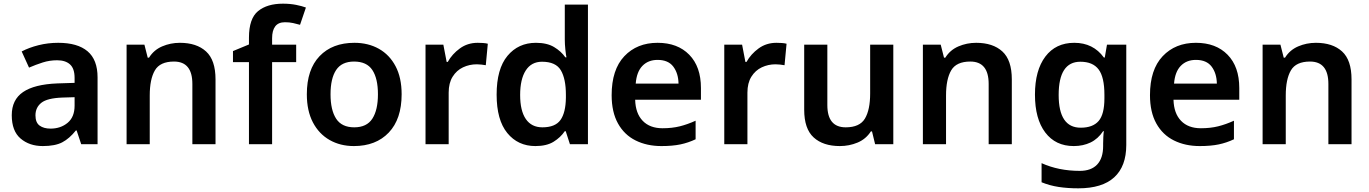

<svg xmlns="http://www.w3.org/2000/svg" viewBox="-20 -785 7453 1045"><path d="M297 -552Q402 -552 456.5 -506Q511 -460 511 -364V0H422L397 -75H393Q358 -31 319 -10.5Q280 10 213 10Q140 10 92 -31Q44 -72 44 -158Q44 -242 105.5 -284Q167 -326 292 -331L386 -334V-361Q386 -412 361 -434.5Q336 -457 291 -457Q250 -457 212.5 -445Q175 -433 138 -417L98 -505Q138 -526 189.5 -539Q241 -552 297 -552ZM320 -254Q237 -251 205 -225.5Q173 -200 173 -157Q173 -118 195.5 -101.5Q218 -85 255 -85Q310 -85 348 -116.5Q386 -148 386 -210V-256Z M959 -552Q1050 -552 1101.5 -505Q1153 -458 1153 -353V0H1027V-328Q1027 -450 927 -450Q851 -450 823 -402Q795 -354 795 -265V0H669V-542H766L784 -471H791Q817 -513 862.5 -532.5Q908 -552 959 -552Z M1592 -447H1461V0H1335V-447H1248V-507L1335 -543V-580Q1335 -684 1384.5 -724.5Q1434 -765 1520 -765Q1559 -765 1591.5 -758.5Q1624 -752 1645 -744L1613 -650Q1596 -655 1575.5 -659.5Q1555 -664 1531 -664Q1495 -664 1478 -641.5Q1461 -619 1461 -577V-542H1592Z M2166 -272Q2166 -137 2096 -63.5Q2026 10 1906 10Q1832 10 1774 -23Q1716 -56 1683 -119Q1650 -182 1650 -272Q1650 -407 1719.5 -479.5Q1789 -552 1909 -552Q1984 -552 2042 -519.5Q2100 -487 2133 -424.5Q2166 -362 2166 -272ZM1779 -272Q1779 -186 1809.5 -139Q1840 -92 1908 -92Q1976 -92 2006.5 -139Q2037 -186 2037 -272Q2037 -358 2006.5 -404Q1976 -450 1907 -450Q1840 -450 1809.5 -404Q1779 -358 1779 -272Z M2580 -552Q2593 -552 2608.5 -551Q2624 -550 2635 -547L2624 -430Q2614 -432 2600 -433.5Q2586 -435 2575 -435Q2535 -435 2500 -418.5Q2465 -402 2443.5 -367.5Q2422 -333 2422 -281V0H2296V-542H2393L2411 -448H2417Q2441 -491 2483 -521.5Q2525 -552 2580 -552Z M2894 10Q2799 10 2741 -61Q2683 -132 2683 -270Q2683 -410 2742 -481Q2801 -552 2897 -552Q2957 -552 2995.5 -529Q3034 -506 3057 -473H3063Q3060 -487 3057 -516Q3054 -545 3054 -570V-760H3180V0H3082L3059 -71H3054Q3031 -37 2993 -13.5Q2955 10 2894 10ZM2932 -92Q3002 -92 3030.5 -132Q3059 -172 3060 -253V-269Q3060 -356 3032.5 -402.5Q3005 -449 2930 -449Q2872 -449 2841.5 -401.5Q2811 -354 2811 -268Q2811 -182 2842 -137Q2873 -92 2932 -92Z M3559 -552Q3668 -552 3731.5 -487Q3795 -422 3795 -306V-242H3437Q3439 -168 3478 -127.5Q3517 -87 3586 -87Q3638 -87 3680 -97.5Q3722 -108 3766 -128V-27Q3726 -8 3683 1Q3640 10 3580 10Q3501 10 3439.5 -20.5Q3378 -51 3343.5 -113Q3309 -175 3309 -267Q3309 -406 3378 -479Q3447 -552 3559 -552ZM3559 -459Q3508 -459 3476.5 -426.5Q3445 -394 3440 -330H3673Q3672 -386 3644.5 -422.5Q3617 -459 3559 -459Z M4206 -552Q4219 -552 4234.5 -551Q4250 -550 4261 -547L4250 -430Q4240 -432 4226 -433.5Q4212 -435 4201 -435Q4161 -435 4126 -418.5Q4091 -402 4069.5 -367.5Q4048 -333 4048 -281V0H3922V-542H4019L4037 -448H4043Q4067 -491 4109 -521.5Q4151 -552 4206 -552Z M4842 -542V0H4743L4726 -70H4720Q4693 -28 4647.5 -9Q4602 10 4551 10Q4460 10 4408.5 -37Q4357 -84 4357 -188V-542H4483V-213Q4483 -92 4583 -92Q4659 -92 4687.5 -139.5Q4716 -187 4716 -277V-542Z M5293 -552Q5384 -552 5435.5 -505Q5487 -458 5487 -353V0H5361V-328Q5361 -450 5261 -450Q5185 -450 5157 -402Q5129 -354 5129 -265V0H5003V-542H5100L5118 -471H5125Q5151 -513 5196.5 -532.5Q5242 -552 5293 -552Z M5827 -552Q5930 -552 5988 -472H5993L6005 -542H6110V4Q6110 120 6044.5 180Q5979 240 5849 240Q5791 240 5742 232.5Q5693 225 5649 207V103Q5742 145 5857 145Q5919 145 5951.5 110.5Q5984 76 5984 10V-4Q5984 -19 5985 -39Q5986 -59 5988 -71H5984Q5956 -29 5915.5 -9.5Q5875 10 5824 10Q5725 10 5669 -64Q5613 -138 5613 -270Q5613 -402 5669.5 -477Q5726 -552 5827 -552ZM5860 -449Q5742 -449 5742 -268Q5742 -90 5862 -90Q5928 -90 5959.5 -126.5Q5991 -163 5991 -250V-269Q5991 -365 5959.5 -407Q5928 -449 5860 -449Z M6489 -552Q6598 -552 6661.5 -487Q6725 -422 6725 -306V-242H6367Q6369 -168 6408 -127.5Q6447 -87 6516 -87Q6568 -87 6610 -97.5Q6652 -108 6696 -128V-27Q6656 -8 6613 1Q6570 10 6510 10Q6431 10 6369.5 -20.5Q6308 -51 6273.5 -113Q6239 -175 6239 -267Q6239 -406 6308 -479Q6377 -552 6489 -552ZM6489 -459Q6438 -459 6406.5 -426.5Q6375 -394 6370 -330H6603Q6602 -386 6574.5 -422.5Q6547 -459 6489 -459Z M7142 -552Q7233 -552 7284.5 -505Q7336 -458 7336 -353V0H7210V-328Q7210 -450 7110 -450Q7034 -450 7006 -402Q6978 -354 6978 -265V0H6852V-542H6949L6967 -471H6974Q7000 -513 7045.5 -532.5Q7091 -552 7142 -552Z"/></svg>

Font: Noto Sans Gurmukhi UI SemiBold
Style: Regular
Weight: 600
Designer: Jelle Bosma - Monotype Design Team
Foundry: Monotype Imaging Inc.
Version: Version 2.004; ttfautohint (v1.8.4.7-5d5b)